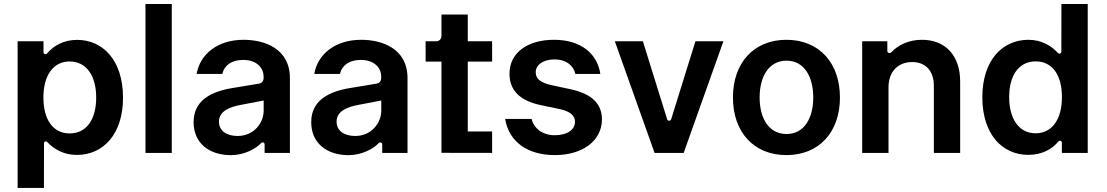

<svg xmlns="http://www.w3.org/2000/svg" viewBox="-20 -747 5406 938"><path d="M66.1 171.2H194.6L195 -46.9C195 -56.1 205.3 -59.3 211.3 -52.6C242.2 -19.5 290.5 9.9 355.5 9.9C484.7 9.9 581.3 -92 581 -270.6C580.6 -453.5 481.9 -552.2 356.9 -552.2C292.3 -552.2 242.5 -524.5 210.2 -486.2C204.2 -478.7 192.5 -482.6 192.5 -491.5V-545.5H66.1ZM192.1 -269.9C191.8 -376.4 238.6 -446.7 320.3 -446.7C405.2 -446.7 450.3 -372.2 449.9 -269.9C449.9 -168.3 406.2 -95.2 320.3 -95.2C237.6 -95.2 192.1 -164.8 192.1 -269.9Z M819.2 -727.3H690.7V0H819.2Z M1108.3 11C1171.5 11 1228.3 -18.8 1255.3 -47.6C1261.7 -54.3 1272.7 -51.8 1272.7 -41.2V0H1396.3V-365.1C1396.3 -509.2 1273.8 -552.6 1169.7 -552.6C1041.5 -552.6 956.3 -480.5 940.7 -385.7H1066.4C1073.5 -422.2 1106.2 -454.2 1169 -454.2C1227.3 -454.2 1267.4 -421.5 1267.8 -372.9V-366.5C1267.8 -351.6 1260.3 -340.9 1243.6 -338.1L1131.7 -319.6C1041.2 -306.5 925.8 -273.1 925.8 -150.6C925.8 -44.4 1005.7 11 1108.3 11ZM1141 -82.7C1089.5 -82.7 1049.7 -106.2 1049.7 -152.7C1049.7 -204.5 1103.3 -224.4 1153.1 -234L1268.1 -256V-206.7C1268.1 -144.5 1218.4 -82.7 1141 -82.7Z M1682.9 11C1746.1 11 1802.9 -18.8 1829.9 -47.6C1836.3 -54.3 1847.3 -51.8 1847.3 -41.2V0H1970.9V-365.1C1970.9 -509.2 1848.4 -552.6 1744.3 -552.6C1616.1 -552.6 1530.9 -480.5 1515.3 -385.7H1641C1648.1 -422.2 1680.8 -454.2 1743.6 -454.2C1801.8 -454.2 1842 -421.5 1842.3 -372.9V-366.5C1842.3 -351.6 1834.9 -340.9 1818.2 -338.1L1706.3 -319.6C1615.8 -306.5 1500.4 -273.1 1500.4 -150.6C1500.4 -44.4 1580.3 11 1682.9 11ZM1715.6 -82.7C1664.1 -82.7 1624.3 -106.2 1624.3 -152.7C1624.3 -204.5 1677.9 -224.4 1727.6 -234L1842.7 -256V-206.7C1842.7 -144.5 1793 -82.7 1715.6 -82.7Z M2384.2 -446V-545.5H2265.3V-676.1H2136.7V-571.7C2136.7 -557.2 2126.1 -545.5 2111.9 -545.5H2059.3V-446H2136.7V-0.4L2384.2 0V-104.8H2265.3V-446Z M2913 -385.7C2897.4 -488.3 2814.6 -552.6 2686.8 -552.6C2555.4 -552.6 2468.8 -487.9 2469.1 -387.1C2468.8 -307.5 2517.8 -255 2622.5 -233.3L2715.6 -213.8C2765.6 -202.8 2789.1 -182.5 2789.1 -151.6C2789.1 -114.3 2751.8 -86.3 2690.3 -86.3C2630 -86.3 2587.7 -120.7 2577.1 -165.8H2447.8C2466.3 -55.4 2555.8 10.7 2690.7 10.7C2827.1 10.7 2920.5 -60 2920.8 -163.4C2920.5 -241.1 2870.4 -288.7 2767.4 -311.1L2674.4 -331C2619 -343.4 2596.9 -362.6 2597.3 -394.2C2596.9 -431.1 2634.9 -456.7 2688.6 -456.7C2747.9 -456.7 2782.7 -424.7 2790.8 -385.7Z M3514.2 -545.5H3377.5L3258.9 -164.4C3256 -154.8 3242.2 -154.8 3239.3 -164.4L3120.7 -545.5H2983.7L3177.9 0H3320Z M3822.1 10.7C3981.9 10.7 4083.5 -101.9 4083.5 -270.6C4083.5 -439.6 3981.9 -552.6 3822.1 -552.6C3662.3 -552.6 3560.7 -439.6 3560.7 -270.6C3560.7 -101.9 3662.3 10.7 3822.1 10.7ZM3822.8 -92.3C3734.4 -92.3 3691.1 -171.2 3691.1 -271C3691.1 -370.7 3734.4 -450.6 3822.8 -450.6C3909.8 -450.6 3953.1 -370.7 3953.1 -271C3953.1 -171.2 3909.8 -92.3 3822.8 -92.3Z M4320.7 -319.6C4320.7 -398.4 4368.3 -443.9 4436.1 -443.9C4502.5 -443.9 4542.3 -400.2 4542.3 -327.4V0H4670.8V-347.3C4671.2 -478 4596.6 -552.6 4484 -552.6C4419 -552.6 4368.3 -527 4334.9 -492.2C4327.4 -484.4 4315 -487.9 4315 -498.6V-545.5H4192.1V0H4320.7Z M5003.9 9.6C5068.9 9.6 5119.3 -17.4 5150.9 -56.1C5157 -63.2 5167.6 -58.6 5167.6 -49.7V0H5294V-727.3H5165.5L5165.1 -494.3C5165.1 -485.1 5154.5 -481.9 5148.1 -488.6C5117.5 -522 5069.6 -552.6 5004.3 -552.6C4878.2 -552.6 4779.1 -453.8 4779.1 -272C4779.1 -92.3 4875.4 9.6 5003.9 9.6ZM5039.8 -95.9C4954.9 -95.9 4910.2 -170.5 4910.2 -272.7C4910.2 -374.3 4954.2 -447.1 5039.8 -447.1C5122.5 -447.1 5168 -378.6 5168 -272.7C5168 -166.9 5121.8 -95.9 5039.8 -95.9Z"/></svg>

Font: RA Gorm Semi Bold
Style: Regular
Weight: 600
Designer: Rasmus Andersson
Foundry: rsms
Version: Version 3.000;hotconv 1.0.109;makeotfexe 2.5.65596